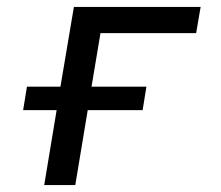

<svg xmlns="http://www.w3.org/2000/svg" viewBox="-20 -536 640 556"><path d="M144 -217H47L58 -285H155L194 -516H561L548 -440H271L245 -285H404L393 -217H234L198 0H108Z"/></svg>

Font: IBM Plex Mono Text
Style: Italic
Weight: 450
Italic angle: -9°
Monospace: yes
Designer: Mike Abbink, Paul van der Laan, Pieter van Rosmalen
Foundry: Bold Monday
Version: Version 2.1